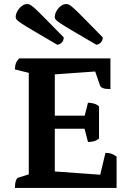

<svg xmlns="http://www.w3.org/2000/svg" viewBox="-20 -930 654 950"><path d="M53.9 0Q53.9 -21.9 58.4 -35.1Q62.9 -48.4 69.9 -50.9L140.1 -72.9L122.4 -52.4V-585.8L140 -565.2L53.9 -586.4Q53.9 -603.1 58.2 -615.6Q62.4 -628.1 74.3 -641H526.4V-489.3Q500.9 -489.3 489.2 -494Q477.5 -498.7 474.5 -507.7L447.7 -586L461.7 -577L240.2 -561.2L251.2 -574.2V-349.5L241.2 -357.8H410.1L397.1 -349.5L415.3 -421.7Q428.5 -421.7 443.2 -418Q457.9 -414.4 469.9 -403.6V-245Q457.9 -234.2 443.2 -230.8Q428.5 -227.4 415.3 -227.4L396.1 -302.1L410.1 -293.1H241.2L251.2 -302.5V-71.4L241.2 -82.4L484.2 -64.9L471.6 -47.8L501.8 -173.7Q518.5 -173.7 531.3 -169.4Q544.1 -165.2 556.9 -155V0ZM456.1 -708.9Q467.7 -708.9 478 -718.8Q488.4 -728.7 488.4 -745.1Q429.8 -804.5 396.8 -838.2Q363.8 -871.9 347.2 -887Q330.6 -902.1 322.8 -906Q314.9 -910 307.6 -910Q294 -910 280.9 -900Q267.9 -890.1 259.4 -875.1Q250.9 -860.1 250.9 -845.1Q250.9 -839.2 255.6 -833Q260.3 -826.9 279.3 -814.2Q298.3 -801.5 340.1 -776.9Q381.9 -752.3 456.1 -708.9ZM262.9 -708.9Q274.5 -708.9 284.9 -718.8Q295.3 -728.7 295.3 -745.1Q236.6 -804.5 203.6 -838.2Q170.6 -871.9 154 -887Q137.4 -902.1 129.6 -906Q121.7 -910 114.4 -910Q100.8 -910 87.7 -900Q74.7 -890.1 66.2 -875.1Q57.7 -860.1 57.7 -845.1Q57.7 -839.2 62.4 -833Q67.1 -826.9 86.1 -814.2Q105.1 -801.5 146.9 -776.9Q188.7 -752.3 262.9 -708.9Z"/></svg>

Font: Petrona
Style: Regular
Weight: 400
Designer: Ringo R. Seeber
Foundry: Ringo R. Seeber
Version: Version 2.001; ttfautohint (v1.8.3)